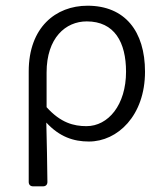

<svg xmlns="http://www.w3.org/2000/svg" viewBox="-20 -492 585 682"><path d="M82 -238.3V154.3C82 164.1 87.9 169.9 97.7 169.9H132.8C142.6 169.9 148.4 164.1 148.4 154.3C147.5 78.1 146.5 23.4 144.5 -56.6C191.4 -5.9 241.2 10.7 295.9 10.7C397.5 10.7 495.1 -81.1 495.1 -237.3C495.1 -380.9 423.8 -471.7 291 -471.7C177.7 -471.7 82 -394.5 82 -238.3ZM427.7 -237.3C427.7 -119.1 364.3 -43.9 287.1 -43.9C242.2 -43.9 195.3 -55.7 145.5 -111.3V-234.4C145.5 -357.4 212.9 -416 288.1 -416C386.7 -416 427.7 -341.8 427.7 -237.3Z"/></svg>

Font: Ed Sans Neue Light
Style: Regular
Weight: 300
Designer: Stephen Hutchings
Version: Version 1.004;PS 001.004;hotconv 1.0.88;makeotf.lib2.5.64775